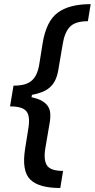

<svg xmlns="http://www.w3.org/2000/svg" viewBox="-20 -775 467 946"><path d="M46.5 -353H47.9Q77.4 -353 98.9 -358.7Q120.4 -364.3 135.5 -377.1Q150.6 -389.9 159.8 -410.2Q169 -430.4 173.7 -459.5L190 -561.4Q207.7 -670.8 264.6 -712.7Q321.4 -754.6 426.8 -754.6L413 -670.5Q350.9 -670.5 324.6 -643.1Q297.9 -615.4 288.7 -556.1L266.7 -426.8Q261.4 -398.1 251.1 -377.8Q240.8 -357.6 224.8 -343.8Q208.8 -329.9 187.1 -321.4Q165.5 -312.9 137.4 -307.5L135.3 -295.8Q168 -289.1 187.5 -277.5Q207 -266 216.6 -250.7Q226.2 -235.4 227.6 -216.6Q229 -197.8 225.9 -176.5L203.8 -47.2Q193.5 12.1 211.3 39.8Q229 67.1 290.8 67.1L277 151.3Q170.8 151.3 128.9 109.4Q86.3 66.8 103.7 -41.9L120 -144.2Q129.3 -202.4 110.4 -226.2Q91.3 -250.7 30.9 -250.7H29.5Z"/></svg>

Font: Inter P Medium
Style: Italic
Weight: 500
Italic angle: 9.39999°
Designer: Rasmus Andersson
Foundry: rsms
Version: Version 3.018;git-588b23468